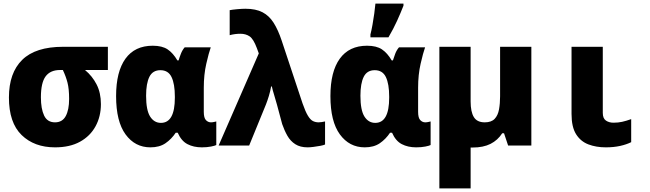

<svg xmlns="http://www.w3.org/2000/svg" viewBox="-20 -815 3640 1075"><path d="M288 10Q172 10 101 -59Q30 -128 30 -269Q30 -407 104.5 -480Q179 -553 333 -553H584V-423H456Q497 -389 521 -342Q545 -295 545 -232Q545 -163 515 -108Q485 -53 428 -21.5Q371 10 288 10ZM288 -130Q329 -130 348 -165Q367 -200 367 -261Q367 -317 358 -352Q349 -387 332 -423H316Q262 -423 235.5 -387.5Q209 -352 209 -270Q209 -206 227 -168Q245 -130 288 -130Z M822 10Q736 10 683 -62.5Q630 -135 630 -277Q630 -414 682.5 -486.5Q735 -559 835 -559Q888 -559 918.5 -538.5Q949 -518 973 -477H980Q985 -494 993 -514.5Q1001 -535 1014 -550H1160Q1149 -519 1135 -458Q1121 -397 1121 -324V-189Q1121 -155 1133 -142.5Q1145 -130 1161 -130Q1169 -130 1178 -132Q1187 -134 1191 -135V-3Q1184 1 1161.5 5.5Q1139 10 1110 10Q1064 10 1029.5 -8Q995 -26 975 -72H964Q940 -36 906.5 -13Q873 10 822 10ZM881 -127Q959 -127 959 -268V-274Q959 -345 940.5 -383.5Q922 -422 878 -422Q835 -422 816.5 -385Q798 -348 798 -279Q798 -198 820.5 -162.5Q843 -127 881 -127Z M1702 10Q1661 10 1633.5 -7.5Q1606 -25 1589 -55Q1572 -85 1560 -120L1531 -228Q1522 -261 1514 -286.5Q1506 -312 1502 -331H1498Q1494 -306 1485.5 -278Q1477 -250 1469 -230L1375 0H1204L1429 -516L1418 -546Q1399 -597 1377.5 -611.5Q1356 -626 1326 -626Q1295 -626 1266 -618V-758Q1280 -761 1308 -763.5Q1336 -766 1354 -766Q1412 -766 1449.5 -746.5Q1487 -727 1512 -687.5Q1537 -648 1557 -588L1674 -236Q1690 -190 1704 -167Q1718 -144 1732.5 -137Q1747 -130 1764 -130Q1772 -130 1781 -131.5Q1790 -133 1800 -135V-6Q1792 -2 1773.5 1.5Q1755 5 1735 7.5Q1715 10 1702 10Z M2022 10Q1936 10 1883 -62.5Q1830 -135 1830 -277Q1830 -414 1882.5 -486.5Q1935 -559 2035 -559Q2088 -559 2118.5 -538.5Q2149 -518 2173 -477H2180Q2185 -494 2193 -514.5Q2201 -535 2214 -550H2360Q2349 -519 2335 -458Q2321 -397 2321 -324V-189Q2321 -155 2333 -142.5Q2345 -130 2361 -130Q2369 -130 2378 -132Q2387 -134 2391 -135V-3Q2384 1 2361.5 5.5Q2339 10 2310 10Q2264 10 2229.5 -8Q2195 -26 2175 -72H2164Q2140 -36 2106.5 -13Q2073 10 2022 10ZM2081 -127Q2159 -127 2159 -268V-274Q2159 -345 2140.5 -383.5Q2122 -422 2078 -422Q2035 -422 2016.5 -385Q1998 -348 1998 -279Q1998 -198 2020.5 -162.5Q2043 -127 2081 -127ZM2054 -622Q2060 -645 2065.5 -676Q2071 -707 2075.5 -739Q2080 -771 2082 -795H2239V-783Q2223 -742 2203 -698Q2183 -654 2155 -606H2054Z M2626 11Q2620 11 2615 11V240H2440V-553H2615V-247Q2615 -189 2633 -159.5Q2651 -130 2694 -130Q2731 -130 2749.5 -149.5Q2768 -169 2774 -202.5Q2780 -236 2780 -276V-553H2955V0H2825L2802 -69H2792Q2767 -30 2726.5 -9.5Q2686 11 2626 11Z M3372 10Q3318 10 3274.5 -6.5Q3231 -23 3205.5 -63.5Q3180 -104 3180 -177V-553H3355V-183Q3355 -152 3372.5 -140Q3390 -128 3415 -128Q3441 -128 3463.5 -133Q3486 -138 3514 -148V-19Q3488 -6 3452 2Q3416 10 3372 10Z"/></svg>

Font: Noto Sans Mono Black
Style: Regular
Weight: 900
Designer: Monotype Design Team
Foundry: Monotype Imaging Inc.
Version: Version 2.014